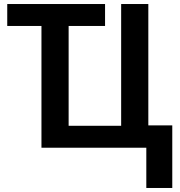

<svg xmlns="http://www.w3.org/2000/svg" viewBox="-20 -734 895 954"><path d="M707 200V0H186V-605H16V-714H502V-605H321V-109H582V-714H717V-111H836V200Z"/></svg>

Font: Noto Sans Display SemiBold
Style: Regular
Weight: 600
Designer: Monotype Design Team
Foundry: Monotype Imaging Inc.
Version: Version 2.003